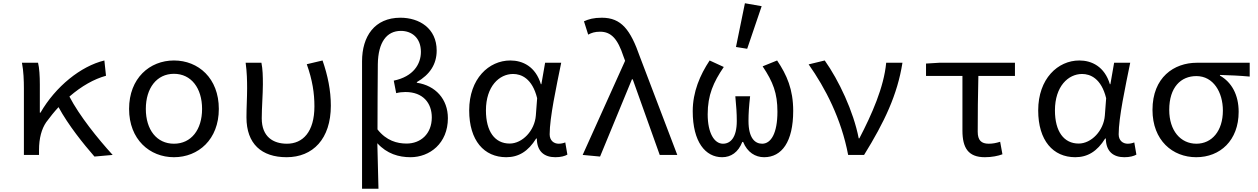

<svg xmlns="http://www.w3.org/2000/svg" viewBox="-20 -953 7740 1181"><path d="M673 0C581 -101 469 -240 407 -359C482 -424 559 -467 632 -487L622 -581C477 -546 322 -421 229 -260H225V-434C225 -484 222 -536 214 -567H115C125 -516 127 -456 127 -410V0H220V-30C220 -103 236 -160 264 -201C289 -235 314 -266 340 -294C401 -182 493 -68 561 10Z M774 -283C774 -95 901 14 1050 14C1200 14 1326 -95 1326 -283C1326 -472 1200 -581 1050 -581C901 -581 774 -472 774 -283ZM1223 -283C1223 -155 1156 -69 1050 -69C944 -69 877 -155 877 -283C877 -411 944 -499 1050 -499C1156 -499 1223 -411 1223 -283Z M1496 -231C1496 -68 1589 14 1743 14C1904 14 2015 -98 2015 -303C2015 -397 1996 -489 1964 -581L1867 -558C1902 -460 1914 -379 1914 -299C1914 -141 1842 -69 1745 -69C1661 -69 1590 -111 1590 -225C1590 -289 1597 -376 1597 -434C1597 -484 1596 -528 1588 -567H1491C1499 -508 1500 -456 1500 -410C1500 -351 1496 -290 1496 -231Z M2207 -576V208H2308C2306 114 2304 23 2301 -72C2360 -7 2433 14 2505 14C2623 14 2735 -71 2735 -226C2735 -343 2659 -427 2544 -444V-448C2624 -494 2666 -558 2666 -642C2666 -779 2559 -844 2443 -844C2284 -844 2207 -729 2207 -576ZM2636 -231C2636 -129 2567 -70 2481 -70C2423 -70 2357 -87 2302 -157C2302 -291 2303 -423 2304 -558C2306 -694 2359 -763 2446 -763C2512 -763 2569 -721 2569 -634C2569 -559 2523 -482 2402 -457L2417 -380C2436 -385 2455 -387 2474 -387C2582 -387 2636 -319 2636 -231Z M2866 -274C2866 -88 2958 14 3094 14C3170 14 3229 -22 3278 -101H3282C3283 -21 3328 14 3396 14C3429 14 3455 7 3470 -2L3457 -77C3445 -72 3430 -69 3417 -69C3386 -69 3361 -89 3361 -127C3361 -230 3402 -419 3432 -567H3333L3310 -435H3307C3274 -544 3195 -581 3119 -581C2987 -581 2866 -469 2866 -274ZM3276 -243C3269 -149 3193 -70 3115 -70C3024 -70 2969 -144 2969 -274C2969 -422 3051 -498 3136 -498C3186 -498 3254 -471 3284 -349Z M3564 0 3671 10 3867 -465H3872L4038 0H4146L3916 -604C3858 -770 3802 -844 3682 -844C3631 -844 3601 -835 3572 -822L3598 -740C3618 -751 3639 -758 3671 -758C3740 -758 3780 -713 3815 -606L3825 -579Z M4507 -664 4576 -653 4665 -915 4562 -933ZM4241 -269C4241 -80 4319 14 4422 14C4476 14 4521 -16 4546 -80H4551C4577 -16 4626 14 4680 14C4789 14 4859 -81 4859 -271C4859 -403 4820 -492 4760 -581L4671 -545C4735 -449 4762 -380 4762 -266C4762 -132 4722 -69 4668 -69C4625 -69 4584 -102 4584 -209C4584 -256 4587 -299 4594 -361H4503C4509 -299 4512 -256 4512 -209C4512 -105 4472 -69 4427 -69C4374 -69 4333 -134 4333 -250C4333 -368 4368 -447 4432 -541L4345 -581C4286 -492 4241 -388 4241 -269Z M4954 -557C5057 -411 5155 -222 5197 0H5295C5420 -202 5500 -370 5531 -567H5431C5417 -416 5342 -248 5266 -102H5262C5230 -268 5139 -460 5053 -581Z M5900 -150C5900 -44 5935 14 6038 14C6081 14 6120 6 6146 -4L6132 -81C6107 -73 6085 -69 6062 -69C6016 -69 5994 -90 5994 -143C5994 -249 5995 -366 5998 -486H6223V-567H5757L5676 -562V-486H5900Z M6366 -274C6366 -88 6458 14 6594 14C6670 14 6729 -22 6778 -101H6782C6783 -21 6828 14 6896 14C6929 14 6955 7 6970 -2L6957 -77C6945 -72 6930 -69 6917 -69C6886 -69 6861 -89 6861 -127C6861 -230 6902 -419 6932 -567H6833L6810 -435H6807C6774 -544 6695 -581 6619 -581C6487 -581 6366 -469 6366 -274ZM6776 -243C6769 -149 6693 -70 6615 -70C6524 -70 6469 -144 6469 -274C6469 -422 6551 -498 6636 -498C6686 -498 6754 -471 6784 -349Z M7069 -277C7069 -89 7193 14 7338 14C7485 14 7599 -89 7599 -265C7599 -370 7556 -447 7484 -488V-492C7549 -490 7601 -488 7667 -482V-567H7342C7201 -567 7069 -477 7069 -277ZM7502 -273C7502 -147 7434 -69 7339 -69C7242 -69 7172 -149 7172 -277C7172 -417 7244 -485 7339 -485C7444 -485 7502 -385 7502 -273Z"/></svg>

Font: Kawkab Mono Light
Style: Bold
Weight: 400
Monospace: yes
Designer: Abdullah Arif
Foundry: Abdullah Arif
Version: Version 1.000;PS 000.500;hotconv 1.0.88;makeotf.lib2.5.64775